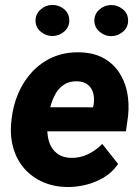

<svg xmlns="http://www.w3.org/2000/svg" viewBox="-20 -751 566 781"><path d="M252.9 9.8Q198.2 8.8 154.1 -10.7Q109.9 -30.3 79.6 -64.7Q49.3 -99.1 35.2 -145Q21 -190.9 24.9 -245.1L26.9 -264.2Q32.7 -320.8 54 -370.6Q75.2 -420.4 110.8 -458.7Q146.5 -497.1 195.1 -518.3Q243.7 -539.6 303.7 -538.1Q358.9 -537.1 398.7 -515.9Q438.5 -494.6 463.1 -458.5Q487.8 -422.4 497.1 -376.5Q506.3 -330.6 501 -279.3L492.2 -216.8H78.6L94.2 -314.9L358.4 -314.5L361.3 -327.6Q364.7 -352.5 358.9 -373.3Q353 -394 336.9 -406.7Q320.8 -419.4 293.5 -420.4Q261.7 -420.9 240.2 -406.7Q218.8 -392.6 205.6 -368.9Q192.4 -345.2 185.3 -317.6Q178.2 -290 174.8 -264.2L172.9 -245.6Q170.9 -220.2 174.6 -196.3Q178.2 -172.4 189.2 -153.1Q200.2 -133.8 219.5 -121.8Q238.8 -109.9 267.6 -108.9Q305.2 -107.9 337.6 -123.5Q370.1 -139.2 396 -165.5L460.4 -84Q438 -50.8 403.8 -30Q369.6 -9.3 330.3 0.5Q291 10.3 252.9 9.8ZM124.5 -665.5Q124 -693.4 144.8 -711.9Q165.5 -730.5 191.9 -731Q218.8 -731.4 240 -714.4Q261.2 -697.3 261.7 -669.4Q262.7 -641.6 241.9 -623.3Q221.2 -605 194.3 -604.5Q168.5 -604 147 -621.1Q125.5 -638.2 124.5 -665.5ZM363.8 -665.5Q363.3 -693.4 383.8 -711.7Q404.3 -730 430.7 -730.5Q457.5 -731 479 -713.9Q500.5 -696.8 501 -668.9Q502 -641.1 481.2 -622.8Q460.4 -604.5 433.6 -604Q407.7 -603.5 386.2 -620.8Q364.7 -638.2 363.8 -665.5Z"/></svg>

Font: Roboto ExtraBold
Style: Italic
Weight: 800
Designer: Christian Robertson
Foundry: Google
Version: Version 3.009; 2024